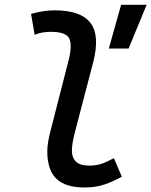

<svg xmlns="http://www.w3.org/2000/svg" viewBox="-20 -786 643 815"><path d="M338.4 9.8Q257.3 9.8 219 -27.6Q180.7 -64.9 180.7 -143.6Q180.7 -178.2 194.8 -231.9L270.5 -527.3Q287.6 -593.8 274.2 -622.3Q260.7 -650.9 195.3 -650.9Q178.7 -650.9 161.4 -648.2Q144 -645.5 127 -638.2L111.8 -727.1Q136.2 -733.9 161.1 -738Q186 -742.2 210.9 -742.2Q324.2 -742.2 364.5 -688Q404.8 -633.8 375.5 -521.5L299.8 -231.9Q285.2 -176.8 285.2 -147.9Q285.2 -83 357.4 -83Q387.2 -83 409.7 -90.3Q432.1 -97.7 463.4 -114.7L497.1 -36.1Q462.9 -16.6 425 -3.4Q387.2 9.8 338.4 9.8ZM441.9 -580.1 494.1 -765.6H602.5L525.9 -580.1Z"/></svg>

Font: Cascadia Code NF
Style: Italic
Weight: 400
Italic angle: -10°
Monospace: yes
Designer: Aaron Bell
Foundry: Saja Typeworks
Version: Version 2404.023; ttfautohint (v1.8.4)